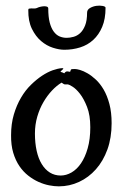

<svg xmlns="http://www.w3.org/2000/svg" viewBox="-20 -640 449 676"><path d="M373 -206.1Q373 -154.8 358.2 -113.8Q343.3 -72.8 317.6 -43.9Q292 -15.1 258.3 0.5Q224.6 16.1 187 16.1Q171.4 16.1 152.8 12.5Q134.3 8.8 115.7 0.5Q97.2 -7.8 79.6 -21.5Q62 -35.2 48.3 -55.2Q34.7 -75.2 26.6 -102.1Q18.6 -128.9 19 -164.1Q19 -204.1 28.8 -237.1Q38.6 -270 54 -296.1Q69.3 -322.3 88.9 -341.3Q108.4 -360.4 127.9 -373.3Q147.5 -386.2 165.5 -392.6Q183.6 -398.9 196.8 -399.9Q203.6 -400.4 202.9 -398.4Q202.1 -396.5 199.2 -394Q196.3 -391.6 194.1 -389.2Q191.9 -386.7 195.8 -386.2Q199.2 -385.3 201.4 -384.3Q203.6 -383.3 206.1 -381.8L210 -386.2Q213.4 -388.7 216.6 -388.7Q219.7 -388.7 222.2 -387.9Q224.6 -387.2 226.1 -387.2Q227.5 -387.2 228 -390.1Q229 -395.5 231.7 -396.2Q234.4 -397 244.1 -397Q250 -397 262 -393.6Q273.9 -390.1 288.3 -381.8Q302.7 -373.5 317.6 -359.6Q332.5 -345.7 345 -324.5Q357.4 -303.2 365.2 -273.9Q373 -244.6 373 -206.1ZM196.8 -349.1Q179.7 -338.9 163.1 -321.3Q146.5 -303.7 133.1 -280.8Q119.6 -257.8 111.3 -229.5Q103 -201.2 103 -169.9Q103 -136.2 109.1 -108.9Q115.2 -81.5 127 -62.3Q138.7 -43 155.5 -32.5Q172.4 -22 193.8 -22Q212.9 -22 231.7 -32.7Q250.5 -43.5 265.1 -64.9Q279.8 -86.4 288.8 -118.2Q297.9 -149.9 297.9 -191.9Q297.9 -234.4 286.6 -263.2Q275.4 -292 261.5 -309.8Q247.6 -327.6 234.9 -335.2Q222.2 -342.8 219.2 -342.8Q212.4 -342.8 208.7 -342.8Q205.1 -342.8 196.8 -349.1ZM79.6 -605Q79.6 -608.9 82.5 -609.6Q85.4 -610.4 90.1 -610.4Q94.7 -610.4 100.1 -610.1Q105.5 -609.9 109.9 -611.8Q114.7 -614.3 121.6 -616Q128.4 -617.7 134.5 -617.9Q140.6 -618.2 145 -616.7Q149.4 -615.2 149.9 -610.8Q149.9 -580.6 155 -560.8Q160.2 -541 169.2 -528.8Q178.2 -516.6 189.9 -511.7Q201.7 -506.8 214.8 -506.8Q226.1 -506.8 238.8 -510.3Q251.5 -513.7 262 -523.2Q272.5 -532.7 279.5 -550Q286.6 -567.4 286.6 -595.2Q286.6 -606 296.9 -611.8Q307.1 -617.7 319.1 -619.4Q331.1 -621.1 341.3 -619.1Q351.6 -617.2 351.6 -612.8Q351.6 -573.2 339.8 -545.4Q328.1 -517.6 308.3 -499.5Q288.6 -481.4 262.2 -473.1Q235.8 -464.8 206.5 -464.8Q188.5 -464.8 166.3 -471.9Q144 -479 124.8 -495.4Q105.5 -511.7 92.3 -538.6Q79.1 -565.4 79.6 -605Z"/></svg>

Font: Oregano
Style: Regular
Weight: 400
Version: Version 1.000